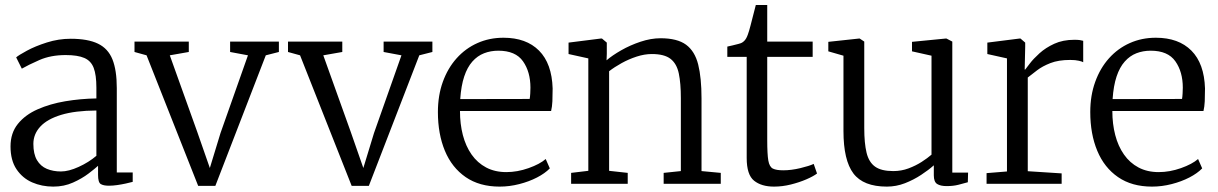

<svg xmlns="http://www.w3.org/2000/svg" viewBox="-20 -716 4746 748"><path d="M187.5 11Q143 11 105.2 -5.5Q67.5 -22 44.2 -56.8Q21 -91.5 21 -145.5Q21 -198 49.8 -233.5Q78.5 -269 126.8 -290.2Q175 -311.5 234.2 -321.5Q293.5 -331.5 355.5 -332.5V-374.5Q355.5 -424 345 -451.5Q334.5 -479 308.5 -490.2Q282.5 -501.5 236 -501.5Q177.5 -501.5 133.2 -482Q89 -462.5 65 -448.5L43 -492.5Q52.5 -501 84.8 -518.5Q117 -536 162.5 -550.5Q208 -565 255.5 -565Q322 -565 361.5 -546Q401 -527 418 -484.8Q435 -442.5 435 -372.5V-44H497V-7.5Q486 -4.5 470 -1Q454 2.5 436.8 5Q419.5 7.5 404.5 7.5Q383 7.5 372.5 1Q362 -5.5 362 -34.5V-70Q350 -59 324.8 -39.8Q299.5 -20.5 264.5 -4.8Q229.5 11 187.5 11ZM217.5 -48Q247.5 -48 286.5 -65.8Q325.5 -83.5 355.5 -109V-285.5Q272.5 -285 218.2 -268.5Q164 -252 137 -222.8Q110 -193.5 110 -155.5Q110 -116 124 -92.2Q138 -68.5 162.5 -58.2Q187 -48 217.5 -48Z M752 8 551 -500.5 504 -513.5V-554H715.5V-513.5L641.5 -500.5L748.5 -202L797.5 -61.5L839 -197.5L946 -500.5L876.5 -513.5V-554H1066.5V-513.5L1015.5 -500.5L819 8Z M1350 8 1149 -500.5 1102 -513.5V-554H1313.5V-513.5L1239.5 -500.5L1346.5 -202L1395.5 -61.5L1437 -197.5L1544 -500.5L1474.5 -513.5V-554H1664.5V-513.5L1613.5 -500.5L1417 8Z M1926.5 11Q1848 11 1794.2 -26Q1740.5 -63 1713.2 -128.5Q1686 -194 1686 -279.5Q1686 -344 1705.2 -397.2Q1724.5 -450.5 1759 -489Q1793.5 -527.5 1840 -548.2Q1886.5 -569 1941.5 -569Q2030 -569 2080 -518.8Q2130 -468.5 2133 -371.5Q2133 -343 2132 -321.5Q2131 -300 2127 -283.5H1772Q1772 -233 1783.2 -189.8Q1794.5 -146.5 1817.2 -114Q1840 -81.5 1874 -63.5Q1908 -45.5 1952.5 -45.5Q1995.5 -45.5 2039.2 -61Q2083 -76.5 2106 -96.5L2122 -60Q2103 -40.5 2072 -24.5Q2041 -8.5 2003 1.2Q1965 11 1926.5 11ZM1773 -330 2043.5 -330.5Q2045 -338.5 2045.8 -352Q2046.5 -365.5 2046.5 -374.5Q2046.5 -436 2017.5 -477.2Q1988.5 -518.5 1921.5 -518.5Q1891.5 -518.5 1865.8 -508.5Q1840 -498.5 1820.2 -476.2Q1800.5 -454 1788.5 -418Q1776.5 -382 1773 -330Z M2272 -50.5V-488.5L2195 -505.5V-550L2321.5 -566H2325L2344 -550V-506L2343 -481Q2365 -500 2400 -520Q2435 -540 2475.5 -553.5Q2516 -567 2553.5 -567Q2618.5 -567 2652.8 -541.8Q2687 -516.5 2700 -464.8Q2713 -413 2713 -332.5V-49.5L2788 -42.5V0H2565.5V-42.5L2632.5 -49.5V-333.5Q2632.5 -391.5 2624.5 -429.8Q2616.5 -468 2592.2 -486.8Q2568 -505.5 2519.5 -505.5Q2491 -505.5 2460.2 -495.5Q2429.5 -485.5 2401.5 -470Q2373.5 -454.5 2353 -438.5V-50.5L2425.5 -42.5V0H2205V-42.5Z M2995.5 11Q2946.5 11 2917.8 -12Q2889 -35 2889 -100.5V-494.5H2813.5V-534.5Q2822.5 -536.5 2834.2 -539.2Q2846 -542 2856.5 -544.8Q2867 -547.5 2871 -550Q2876.5 -553.5 2880.2 -557.5Q2884 -561.5 2887.2 -567.2Q2890.5 -573 2893.5 -581.5Q2898 -593.5 2904.2 -617.5Q2910.5 -641.5 2916.2 -664.2Q2922 -687 2924.5 -696.5H2969V-554H3146V-494.5H2969V-170.5Q2969 -115.5 2973.2 -90.8Q2977.5 -66 2991 -59.2Q3004.5 -52.5 3031.5 -52.5Q3062.5 -52.5 3098 -61Q3133.5 -69.5 3150 -77.5L3163 -40Q3148.5 -29 3121.2 -17.2Q3094 -5.5 3061 2.8Q3028 11 2995.5 11Z M3668 9Q3644 9 3631 0.8Q3618 -7.5 3618 -33V-72Q3598 -54 3568.8 -34.8Q3539.5 -15.5 3505.5 -2.2Q3471.5 11 3435 11Q3343.5 11 3304.8 -40.2Q3266 -91.5 3266 -205.5V-499L3207 -516V-553L3328 -566H3329L3347 -554V-217Q3347 -158 3356 -121Q3365 -84 3389.2 -66.8Q3413.5 -49.5 3460 -49.5Q3491.5 -49.5 3519.5 -60Q3547.5 -70.5 3570.5 -85.2Q3593.5 -100 3609 -113.5V-499L3533 -516V-553L3665.5 -566H3667L3690 -554V-43.5H3751.5L3750.5 -6Q3734 -1.5 3714 3.8Q3694 9 3668 9Z M3823.5 0V-41.5L3903 -48V-488.5L3826.5 -505.5V-550L3953 -566H3955.5L3974 -550V-534L3972 -445H3974Q3978.5 -450.5 3992.2 -468.8Q4006 -487 4029.8 -508.5Q4053.5 -530 4087.2 -545.5Q4121 -561 4165.5 -561Q4179.5 -561 4187.2 -559.8Q4195 -558.5 4200 -557V-473.5Q4197 -476 4183.5 -479.2Q4170 -482.5 4149.5 -482.5Q4103.5 -482.5 4072.2 -470.2Q4041 -458 4020.2 -442Q3999.5 -426 3984 -414V-49L4116 -40.5V0Z M4468 11Q4389.5 11 4335.8 -26Q4282 -63 4254.8 -128.5Q4227.5 -194 4227.5 -279.5Q4227.5 -344 4246.8 -397.2Q4266 -450.5 4300.5 -489Q4335 -527.5 4381.5 -548.2Q4428 -569 4483 -569Q4571.5 -569 4621.5 -518.8Q4671.5 -468.5 4674.5 -371.5Q4674.5 -343 4673.5 -321.5Q4672.5 -300 4668.5 -283.5H4313.5Q4313.5 -233 4324.8 -189.8Q4336 -146.5 4358.8 -114Q4381.5 -81.5 4415.5 -63.5Q4449.5 -45.5 4494 -45.5Q4537 -45.5 4580.8 -61Q4624.5 -76.5 4647.5 -96.5L4663.5 -60Q4644.5 -40.5 4613.5 -24.5Q4582.5 -8.5 4544.5 1.2Q4506.5 11 4468 11ZM4314.5 -330 4585 -330.5Q4586.5 -338.5 4587.2 -352Q4588 -365.5 4588 -374.5Q4588 -436 4559 -477.2Q4530 -518.5 4463 -518.5Q4433 -518.5 4407.2 -508.5Q4381.5 -498.5 4361.8 -476.2Q4342 -454 4330 -418Q4318 -382 4314.5 -330Z"/></svg>

Font: Merriweather 20pt Light
Style: Regular
Weight: 300
Version: Version 2.100